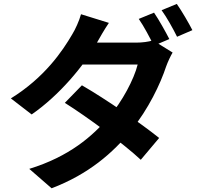

<svg xmlns="http://www.w3.org/2000/svg" viewBox="-20 -887 1040 996"><path d="M779.1 -821.4 699.8 -788.9C726.8 -750.4 757.6 -690.9 778.1 -650.1L858.4 -684.4C839.5 -721.4 804.1 -784.9 779.1 -821.4ZM897.2 -866.6 818.2 -834.1C845.6 -796.3 877.9 -738.2 898.5 -696.3L978 -730.6C960.3 -765.7 923.5 -829 897.2 -866.6ZM404.9 -444.5 316.3 -353.5C433.2 -279.8 622.7 -140.2 710.3 -58.1L805.6 -171.3C713.1 -245.8 528 -373.5 404.9 -444.5ZM875.4 -614.5 773.7 -677.6C751.2 -670.2 717.6 -665.9 686.8 -665.9H402.1L356 -552.4H694.2C675 -474.8 613.4 -360 545.9 -280.8C460.2 -180.8 340.8 -75.4 131.8 -11L247.7 89.7C438.8 17 567.1 -94.4 661.1 -211.3C750.5 -322.7 811.6 -450.4 842.1 -542.9C851.2 -567.8 864.2 -595.4 875.4 -614.5ZM544.9 -768.3 400.3 -813.2C391 -779.1 369.9 -733 354.7 -708.8C304.2 -622.1 211.4 -484.9 36.4 -376.5L144.3 -293.3C287.6 -392.5 415.8 -545.6 483.4 -666.5C495.3 -687.9 520.9 -733.3 544.9 -768.3Z"/></svg>

Font: Source Han Sans JP VF
Style: Regular
Weight: 250
Designer: Ryoko NISHIZUKA 西塚涼子 (kana, bopomofo & ideographs); Paul D. Hunt (Latin, Greek & Cyrillic); Sandoll Communications 산돌커뮤니
Foundry: Adobe
Version: Version 2.004;hotconv 1.0.118;makeotfexe 2.5.65603